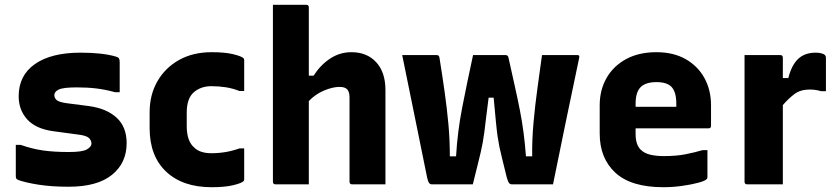

<svg xmlns="http://www.w3.org/2000/svg" viewBox="-20 -770 3510 802"><path d="M268 -135Q324 -135 343 -146Q362 -157 362 -170Q362 -184 351 -194Q340 -204 306 -208L202 -222Q129 -232 93.5 -271.5Q58 -311 58 -368Q58 -455 126 -502.5Q194 -550 316 -550Q363 -550 399 -546Q435 -542 463 -534Q474 -531 477 -526Q480 -521 480 -510V-385H460Q420 -396 382.5 -400.5Q345 -405 301 -405Q244 -405 225.5 -396Q207 -387 207 -373Q207 -359 218 -351Q229 -343 258 -339L351 -327Q425 -317 467 -278.5Q509 -240 509 -172Q509 -89 447.5 -39.5Q386 10 267 10Q196 10 141.5 1.5Q87 -7 57 -18Q50 -21 48 -24Q46 -27 46 -36V-165H66Q114 -148 160 -141.5Q206 -135 268 -135Z M864 -552Q920 -552 954.5 -543.5Q989 -535 997 -527Q1000 -524 1000 -519V-390H980Q952 -401 923 -405.5Q894 -410 863 -410Q819 -410 789.5 -384.5Q760 -359 760 -299V-243Q760 -180 792 -153Q816 -130 863 -130Q894 -130 923 -135Q952 -140 980 -150H1000V-21Q1000 -16 997 -13Q989 -5 954.5 3.5Q920 12 864 12Q743 12 674 -53Q605 -118 605 -235V-301Q605 -374 637.5 -430.5Q670 -487 728 -519.5Q786 -552 864 -552Z M1131 0Q1120 0 1120 -11V-750H1259Q1270 -750 1270 -739V-454H1290Q1318 -498 1358.5 -525Q1399 -552 1448 -552Q1513 -552 1551.5 -510Q1590 -468 1590 -394V0H1451Q1440 0 1440 -11V-363Q1440 -386 1430.5 -396.5Q1421 -407 1398 -407Q1370 -407 1334 -392Q1298 -377 1270 -348V0Z M1956 -540H2092Q2102 -540 2104 -529Q2119 -461 2131 -407.5Q2143 -354 2152 -307.5Q2161 -261 2167 -215.5Q2173 -170 2177 -117H2203Q2202 -185 2208.5 -257.5Q2215 -330 2225 -402Q2235 -474 2244 -540H2390Q2396 -540 2398.5 -538Q2401 -536 2399 -527Q2371 -395 2344 -264Q2317 -133 2290 0H2118Q2111 0 2106.5 -5.5Q2102 -11 2097 -28Q2085 -78 2077.5 -107.5Q2070 -137 2066 -157Q2062 -177 2058.5 -200.5Q2055 -224 2051.5 -261Q2048 -298 2042 -362H2021Q2014 -309 2010 -274.5Q2006 -240 2003 -217Q2000 -194 1996.5 -175Q1993 -156 1988 -134Q1983 -112 1975 -80.5Q1967 -49 1955 0H1784Q1777 0 1772.5 -5.5Q1768 -11 1764 -29Q1739 -150 1713 -280Q1687 -410 1660 -540H1803Q1809 -540 1812 -537.5Q1815 -535 1816 -527Q1828 -452 1837.5 -384.5Q1847 -317 1853 -252Q1859 -187 1859 -117H1885Q1891 -220 1910.5 -320Q1930 -420 1956 -540Z M2722 -552Q2793 -552 2844 -523Q2895 -494 2922.5 -444Q2950 -394 2950 -330V-244Q2950 -234 2940 -234H2635V-210Q2635 -166 2656 -145Q2671 -130 2695.5 -124Q2720 -118 2752 -118Q2805 -118 2843 -125.5Q2881 -133 2915 -143H2935V-29Q2935 -25 2931 -21Q2924 -14 2896 -6.5Q2868 1 2829 6.5Q2790 12 2751 12Q2616 12 2550.5 -48.5Q2485 -109 2485 -212V-330Q2485 -394 2513.5 -444Q2542 -494 2595 -523Q2648 -552 2722 -552ZM2722 -427Q2677 -427 2656 -406Q2635 -385 2635 -337V-324H2805V-337Q2805 -387 2784 -408Q2765 -427 2722 -427Z M3250 0H3101Q3090 0 3090 -11V-540H3239Q3250 -540 3250 -529V-444H3273Q3286 -497 3313.5 -523.5Q3341 -550 3387 -550Q3402 -550 3412 -547Q3422 -544 3425 -541Q3430 -536 3430 -529V-389H3410Q3400 -392 3388.5 -394Q3377 -396 3362 -396Q3324 -396 3299 -377.5Q3274 -359 3250 -331Z"/></svg>

Font: Recursive Sn Lnr St XBd
Style: Regular
Weight: 800
Version: Version 1.079;hotconv 1.0.112;makeotfexe 2.5.65598; ttfautoh